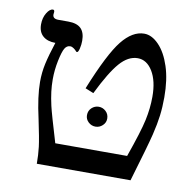

<svg xmlns="http://www.w3.org/2000/svg" viewBox="-70 -659 743 730"><g transform="rotate(10 302.0 -294.0)"><path d="M551.8 -333Q551.8 -294.4 547.6 -261.7Q543.5 -229 533.2 -186.3Q522.9 -143.6 480 0H118.2Q118.2 -34.2 114.5 -64.9Q110.8 -95.7 95.2 -168.9Q76.2 -252.9 76.2 -309.1Q76.2 -345.2 83.7 -379.6Q91.3 -414.1 107.9 -464.8Q77.1 -464.8 59.6 -480.2Q42 -495.6 42 -524.9Q42 -550.3 53.5 -569.1Q64.9 -587.9 77.1 -587.9Q83 -587.9 83 -580.1L82 -569.8Q82 -553.2 104 -553.2H142.1Q175.8 -553.2 191.4 -537.6Q207 -522 207 -490.2Q207 -475.1 203.4 -460Q199.7 -444.8 194.8 -444.8Q191.9 -444.8 190.4 -447.3Q187 -451.7 179.9 -456.8Q172.9 -461.9 166 -461.9Q152.8 -461.9 145 -448.7Q137.2 -435.5 129.6 -399.2Q122.1 -362.8 122.1 -327.1Q122.1 -302.7 125 -279.1Q127.9 -255.4 134.5 -226.3Q141.1 -197.3 173.8 -88.9H451.2Q486.8 -189.5 496.8 -236.1Q506.8 -282.7 506.8 -327.1Q506.8 -388.2 484.4 -425Q461.9 -461.9 426.8 -461.9Q390.1 -461.9 357.7 -424.8Q325.2 -387.7 283.2 -301.8L251 -314.9Q308.1 -456.1 348.9 -507.1Q389.6 -558.1 435.1 -558.1Q464.4 -558.1 491.7 -529.8Q519 -501.5 535.4 -451.2Q551.8 -400.9 551.8 -333ZM273.9 -215.3Q273.9 -232.4 285.6 -243.4Q297.4 -254.4 313 -254.4Q328.6 -254.4 340.3 -243.4Q352.1 -232.4 352.1 -215.3Q352.1 -199.7 340.3 -188.7Q328.6 -177.7 313 -177.7Q297.4 -177.7 285.6 -188.7Q273.9 -199.7 273.9 -215.3Z"/></g></svg>

Font: Tinos
Style: Regular
Weight: 400
Designer: Steve Matteson
Foundry: Monotype Imaging Inc.
Version: Version 1.23